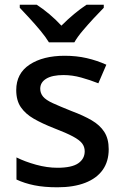

<svg xmlns="http://www.w3.org/2000/svg" viewBox="-20 -786 526 816"><path d="M224 10Q168 10 126 1.5Q84 -7 50 -23V-117Q86 -99 133 -86Q180 -73 224 -73Q285 -73 312.5 -92Q340 -111 340 -143Q340 -162 329 -176.5Q318 -191 290 -206Q262 -221 210 -241Q159 -261 123.5 -281.5Q88 -302 68.5 -330.5Q49 -359 49 -403Q49 -474 106 -511.5Q163 -549 255 -549Q305 -549 348.5 -539Q392 -529 432 -511L398 -432Q363 -446 325 -456.5Q287 -467 250 -467Q202 -467 176.5 -451.5Q151 -436 151 -409Q151 -390 163 -375.5Q175 -361 204.5 -347.5Q234 -334 284 -314Q335 -295 370 -274.5Q405 -254 423.5 -225Q442 -196 442 -152Q442 -100 416.5 -64Q391 -28 342 -9Q293 10 224 10ZM188 -606Q174 -629 152 -655.5Q130 -682 106 -708Q82 -734 64 -753V-766H136Q162 -749 189 -726.5Q216 -704 241 -677Q268 -704 295 -726.5Q322 -749 348 -766H421V-753Q402 -734 378 -708Q354 -682 331.5 -655.5Q309 -629 296 -606Z"/></svg>

Font: Noto Sans Symbols Medium
Style: Regular
Weight: 500
Version: Version 2.002